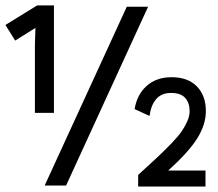

<svg xmlns="http://www.w3.org/2000/svg" viewBox="-20 -685 804 709"><path d="M179.2 -268.1H108.9V-519Q108.9 -536.1 110.8 -582L36.1 -535.2L0 -592.8L117.2 -665H179.2ZM145 0 448.2 -660.2H526.9L224.1 0ZM477.1 -282.2Q485.8 -335.9 521.7 -367.9Q557.6 -399.9 613.8 -399.9Q673.8 -399.9 707 -366Q740.2 -332 740.2 -274.9Q740.2 -225.1 708.5 -174.3Q676.8 -123.5 601.1 -55.2H633.8H738.8V3.9H490.2V-39.1Q535.2 -80.1 560.3 -103.5Q585.4 -127 612.1 -154.5Q638.7 -182.1 651.1 -200.4Q663.6 -218.8 671.9 -237.8Q680.2 -256.8 680.2 -274.9Q680.2 -305.2 663.8 -323.5Q647.5 -341.8 611.8 -341.8Q576.2 -341.8 556.6 -318.8Q537.1 -295.9 532.2 -256.8Z"/></svg>

Font: Human Sans
Style: Regular
Weight: 400
Designer: Tim Radville
Foundry: Continuum
Version: Version 1.000;FEAKit 1.0